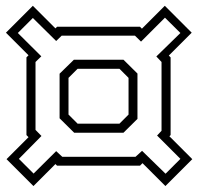

<svg xmlns="http://www.w3.org/2000/svg" viewBox="-24 -630 667 646"><path d="M88.5 -4 -2 -94.5 72 -168.5 65 -175.5V-437L72 -444L-4 -520L86.5 -610.5L162.5 -534.5L168 -540H447L453.5 -533.5L530.5 -610.5L621 -520L544 -443L550 -437V-175.5L546 -171.5L623 -94.5L532.5 -4L455.5 -81L447 -72.5H168L162.5 -78ZM237 -214H378L408.5 -244.5V-368L378 -398.5H237L206.5 -368V-244.5ZM89 -46 165 -121.5 185.5 -102.5H432L454 -122.5L533 -45.5L583 -95.5L504.5 -174L519.5 -190V-421.5L502 -440L583 -519L531 -570.5L450.5 -490L430 -510H183.5L165 -492L86.5 -569.5L36 -519L115 -440.5L95.5 -421.5V-193L115.5 -172.5L39.5 -95.5ZM225.5 -183.5 176.5 -232V-382L224.5 -429H391.5L438.5 -382.5V-230L391.5 -183.5Z"/></svg>

Font: Tourney Thin Light
Style: Regular
Weight: 300
Version: Version 1.015